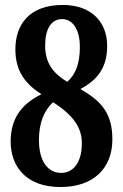

<svg xmlns="http://www.w3.org/2000/svg" viewBox="-20 -744 496 774"><path d="M224 10C356 10 433 -65 433 -182C433 -284 392 -335 304 -385C371 -421 412 -469 412 -559C412 -653 351 -724 233 -724C97 -724 42 -644 42 -545C42 -455 84 -405 147 -364C78 -330 23 -277 23 -174C23 -73 85 10 224 10ZM251 -414C196 -448 162 -487 162 -561C162 -626 186 -667 230 -667C278 -667 302 -617 302 -556C302 -486 284 -443 251 -414ZM227 -47C174 -47 137 -92 137 -180C137 -249 158 -299 194 -332C271 -282 310 -234 310 -166C310 -90 276 -47 227 -47Z"/></svg>

Font: Noto Serif Lao ExtraCondensed
Style: Bold
Weight: 700
Width: 2
Designer: Monotype Design Team
Foundry: Monotype Imaging Inc.
Version: Version 2.003